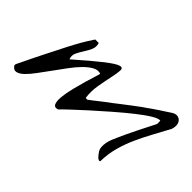

<svg xmlns="http://www.w3.org/2000/svg" viewBox="-58 -669 923 923"><g transform="rotate(45 403.0 -207.5)"><path d="M607.4 -22.5Q596.7 -35.2 595.2 -51.3Q593.8 -67.4 597.2 -83.5Q600.6 -99.6 606.9 -114.7Q613.3 -129.9 619.1 -142.6Q623 -152.3 635.3 -178.2Q647.5 -204.1 661.6 -232.4Q675.8 -260.7 688.5 -285.6Q701.2 -310.5 706.1 -320.3V-341.8Q696.3 -346.7 666 -328.6Q635.7 -310.5 595.7 -278.8Q555.7 -247.1 510.7 -208Q465.8 -168.9 426.3 -133.3Q386.7 -97.7 357.4 -69.8Q328.1 -42 320.3 -33.2Q298.8 -26.4 292.5 -42.5Q286.1 -58.6 289.1 -87.4Q292 -116.2 300.8 -151.9Q309.6 -187.5 318.8 -219.2Q328.1 -251 335.4 -273.4Q342.8 -295.9 341.8 -297.9Q322.3 -304.7 300.8 -293Q279.3 -281.2 256.8 -258.3Q234.4 -235.4 211.9 -204.6Q189.5 -173.8 167 -143.1Q144.5 -112.3 124 -84.5Q103.5 -56.6 85 -39.1Q66.4 -21.5 50.3 -18.6Q34.2 -15.6 22.5 -33.2Q21.5 -34.2 21.5 -38.1Q21.5 -42 22.5 -43.9Q27.3 -53.7 37.6 -74.7Q47.9 -95.7 60.5 -122.1Q73.2 -148.4 87.9 -177.2Q102.5 -206.1 115.7 -231.9Q128.9 -257.8 139.2 -278.3Q149.4 -298.8 155.3 -308.6Q160.2 -318.4 168.9 -333.5Q177.7 -348.6 186.5 -362.8Q195.3 -377 202.1 -387.2Q209 -397.5 209 -397.5H232.4Q239.3 -375 230.5 -355.5Q221.7 -335.9 209.5 -317.4Q197.3 -298.8 189 -280.8Q180.7 -262.7 188.5 -242.2Q272.5 -316.4 317.9 -351.6Q363.3 -386.7 381.8 -391.6Q400.4 -396.5 399.4 -377Q398.4 -357.4 391.1 -324.2Q383.8 -291 376.5 -248.5Q369.1 -206.1 375 -166H386.7Q392.6 -169.9 406.2 -180.7Q419.9 -191.4 436 -204.1Q452.1 -216.8 466.3 -227.5Q480.5 -238.3 486.3 -242.2Q497.1 -251 517.6 -266.6Q538.1 -282.2 559.1 -298.3Q580.1 -314.5 597.2 -326.7Q614.3 -338.9 619.1 -341.8Q623 -344.7 636.2 -354Q649.4 -363.3 665.5 -374Q681.6 -384.8 696.3 -394Q710.9 -403.3 717.8 -408.2Q732.4 -418 745.1 -417Q757.8 -416 766.1 -407.7Q774.4 -399.4 776.4 -385.3Q778.3 -371.1 772.5 -353.5Q749 -309.6 726.1 -267.6Q703.1 -225.6 684.1 -183.1Q665 -140.6 652.8 -95.7Q640.6 -50.8 639.6 0Q634.8 2.9 629.4 0Q624 -2.9 619.1 -7.8Q614.3 -12.7 610.8 -17.6Q607.4 -22.5 607.4 -22.5Z"/></g></svg>

Font: Nothing You Could Do
Style: Regular
Weight: 400
Version: Version 1.005